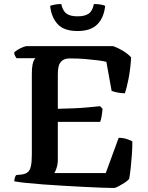

<svg xmlns="http://www.w3.org/2000/svg" viewBox="-20 -933 737 953"><path d="M544 0Q522 0 482.5 -1.5Q443 -3 394.5 -5.5Q346 -8 295 -11Q244 -14 196 -17.5Q148 -21 110 -25Q72 -29 51 -33Q51 -43 54 -51.5Q57 -60 60 -64L89 -67Q108 -70 118.5 -79Q129 -88 133.5 -109Q138 -130 138 -167V-566Q138 -595 141.5 -612Q145 -629 150 -636.5Q155 -644 156 -644H62Q58 -649 54.5 -656Q51 -663 50 -672Q56 -679 68.5 -686.5Q81 -694 94 -699Q107 -704 112 -704H542Q567 -695 591.5 -680Q616 -665 631 -648Q627 -586 617.5 -539.5Q608 -493 600 -470Q580 -470 562 -474Q544 -478 534 -482L508 -626Q493 -630 466 -633.5Q439 -637 403.5 -640Q368 -643 327 -643Q302 -643 288.5 -632Q275 -621 271 -603.5Q267 -586 267 -566V-393Q311 -394 347.5 -395.5Q384 -397 416 -400Q448 -403 477 -406L489 -393Q487 -370 484 -353.5Q481 -337 477 -328H267V-141Q267 -118 261 -100Q255 -82 250 -74H505L569 -249Q591 -249 610.5 -242.5Q630 -236 637 -231Q637 -199 634.5 -164Q632 -129 628.5 -97.5Q625 -66 621 -45Q614 -36 598.5 -26Q583 -16 568 -8Q553 0 544 0ZM365 -779Q296 -779 265 -814.5Q234 -850 229 -904Q236 -907 251 -910Q266 -913 284 -913Q292 -878 310.5 -865Q329 -852 365 -852Q401 -852 420 -865Q439 -878 446 -913Q468 -913 482 -910Q496 -907 502 -904Q496 -845 463 -812Q430 -779 365 -779Z"/></svg>

Font: Texturina Medium 12pt SemiBold
Style: Regular
Weight: 600
Version: Version 1.002